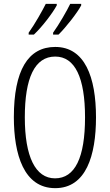

<svg xmlns="http://www.w3.org/2000/svg" viewBox="-20 -968 571 998"><path d="M402 -940V-948H345C330 -916 287 -841 256 -798V-788H284C322 -825 383 -903 402 -940ZM275 -940V-948H218C201 -914 162 -844 129 -798V-788H156C199 -828 255 -902 275 -940ZM479 -358C479 -567 421 -724 267 -724C126 -724 52 -603 52 -359C52 -165 104 10 267 10C427 10 479 -159 479 -358ZM109 -358C109 -562 160 -674 267 -674C370 -674 422 -564 422 -358C422 -149 370 -41 266 -41C164 -41 109 -154 109 -358Z"/></svg>

Font: Noto Sans Arabic UI XCn Lt
Style: Regular
Weight: 300
Width: 2
Designer: Monotype Design Team, Nadine Chahine and Nizar Qandah
Foundry: Monotype Imaging Inc.
Version: Version 2.010